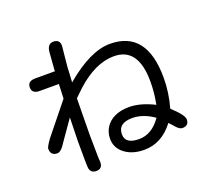

<svg xmlns="http://www.w3.org/2000/svg" viewBox="-139 -944 1278 1183"><g transform="rotate(-20 500.0 -353.0)"><path d="M338.9 -9.8 340.8 22.5Q340.8 66.4 299.8 66.4Q264.6 66.4 257.8 33.2Q254.9 18.6 254.9 -143.6L258.8 -299.8L168 -169.9Q136.7 -118.2 111.3 -118.2Q67.4 -118.2 67.4 -164.1Q67.4 -175.8 99.6 -220.7L261.7 -421.9L265.6 -516.6H139.6Q89.8 -516.6 89.8 -557.6Q89.8 -598.6 139.6 -598.6H269.5V-607.4L278.3 -723.6Q284.2 -773.4 322.3 -773.4Q364.3 -773.4 364.3 -731.4L351.6 -603.5L345.7 -498Q515.6 -641.6 644.5 -641.6Q885.7 -641.6 885.7 -332Q885.7 -235.4 858.4 -138.7Q931.6 -71.3 931.6 -43Q931.6 -1 888.7 -1Q872.1 -1 851.6 -22.5L838.9 -37.1L817.4 -60.5Q738.3 44.9 622.1 44.9Q545.9 44.9 496.1 7.3Q446.3 -30.3 446.3 -90.8Q446.3 -130.9 466.8 -164.1Q487.3 -197.3 526.9 -216.3Q566.4 -235.4 621.1 -235.4Q697.3 -235.4 786.1 -190.4Q800.8 -263.7 800.8 -337.9Q800.8 -561.5 641.6 -561.5Q519.5 -561.5 391.6 -445.3L339.8 -395.5L336.9 -152.3ZM618.2 -165Q524.4 -165 524.4 -91.8Q524.4 -28.3 615.2 -28.3Q699.2 -28.3 759.8 -115.2Q688.5 -165 618.2 -165Z"/></g></svg>

Font: FakePearl
Style: Regular
Weight: 400
Version: Version 1.2